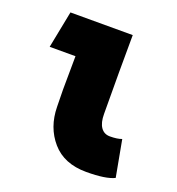

<svg xmlns="http://www.w3.org/2000/svg" viewBox="-96 -549 593 643"><g transform="rotate(20 200.0 -228.0)"><path d="M114 -158 113 -219Q113 -259 113.5 -279Q114 -299 114 -338H22L48 -470H270Q269 -345 270 -189Q270 -158 281.5 -141.5Q293 -125 314 -125Q340 -125 356 -131L380 -1Q350 14 280 14Q201 14 158 -35.5Q115 -85 114 -158Z"/></g></svg>

Font: Kreadon
Style: Regular
Weight: 400
Designer: kohakuno
Foundry: StudioGnu
Version: Version 1.000;Glyphs 3.1.2 (3151)